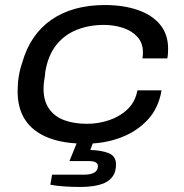

<svg xmlns="http://www.w3.org/2000/svg" viewBox="-20 -559 731 763"><path d="M320 12Q231 12 171 -12Q111 -36 80.5 -82Q50 -128 50 -196Q50 -227 54.5 -255Q59 -283 68 -309Q84 -366 113 -408.5Q142 -451 183.5 -480Q225 -509 278.5 -524Q332 -539 397 -539Q470 -539 527 -519.5Q584 -500 616 -461.5Q648 -423 648 -366Q648 -356 647.5 -347Q647 -338 645 -327H546Q547 -333 547.5 -339Q548 -345 548 -350Q548 -388 526.5 -412Q505 -436 469.5 -448Q434 -460 393 -460Q334 -460 285 -440.5Q236 -421 203.5 -380Q171 -339 160 -274Q159 -259 157 -248Q155 -237 154 -227.5Q153 -218 153 -207Q153 -159 174.5 -127.5Q196 -96 235 -81.5Q274 -67 326 -67Q371 -67 414 -81.5Q457 -96 487.5 -125.5Q518 -155 526 -200H622Q610 -129 566.5 -82.5Q523 -36 459 -12Q395 12 320 12ZM300 184Q269 184 237 182Q205 180 180 175L187 135H317Q340 135 354.5 127Q369 119 369 101Q369 91 360 86Q351 81 330 81H256L297 -20H360L339 37Q382 38 411.5 49.5Q441 61 441 95Q441 123 428.5 141Q416 159 395.5 168Q375 177 350 180.5Q325 184 300 184Z"/></svg>

Font: Archivo Expanded
Style: Italic
Weight: 400
Width: 7
Italic angle: -10°
Designer: Hector Gatti
Foundry: Omnibus-Type
Version: Version 2.001